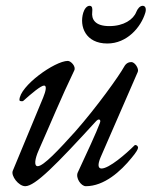

<svg xmlns="http://www.w3.org/2000/svg" viewBox="-20 -628 549 662"><path d="M350 -478C418 -478 466 -534 481 -584C485 -597 482 -608 472 -608C462 -608 454 -597 450 -587C440 -561 407 -538 357 -538C307 -538 295 -562 298 -587C299 -597 299 -608 289 -608C279 -608 271 -597 267 -584C253 -537 275 -478 350 -478ZM67 14C101 14 173 -59 312 -211C315 -214 318 -216 321 -216C325 -216 328 -212 324 -203C314 -175 276 -93 248 -33C240 -15 259 14 276 14C339 14 396 -37 434 -84C450 -103 456 -114 456 -119C456 -124 451 -128 447 -128C446 -128 445 -128 444 -127C414 -97 356 -47 330 -47C318 -47 316 -60 327 -86L455 -380C460 -391 445 -414 433 -414C425 -414 415 -411 408 -398C391 -367 314 -259 239 -174C183 -112 130 -55 110 -55C96 -55 101 -82 113 -109C153 -199 192 -294 236 -385C243 -399 224 -418 214 -418C169 -418 47 -331 47 -283C47 -280 51 -279 55 -279C57 -279 59 -279 60 -280C89 -306 121 -333 132 -333C142 -333 138 -314 129 -292L24 -39C17 -22 44 14 67 14Z"/></svg>

Font: EB Garamond
Style: Italic
Weight: 400
Italic angle: -17.2°
Designer: Georg Duffner and Octavio Pardo
Foundry: Georg Duffner
Version: Version 1.000;PS 001.000;hotconv 1.0.88;makeotf.lib2.5.64775